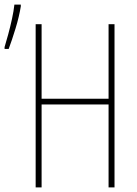

<svg xmlns="http://www.w3.org/2000/svg" viewBox="-48 -820 598 840"><path d="M-28 -614Q-21 -637 -12 -670Q-3 -703 4.5 -737.5Q12 -772 15 -800H43V-792Q36 -748 20 -695.5Q4 -643 -10 -606H-28ZM108 0V-714H134V-388H427V-714H453V0H427V-363H134V0Z"/></svg>

Font: Noto Sans Mono Condensed Thin
Style: Regular
Weight: 100
Width: 3
Designer: Monotype Design Team
Foundry: Monotype Imaging Inc.
Version: Version 2.014; ttfautohint (v1.8.4.7-5d5b)